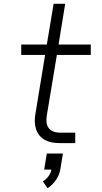

<svg xmlns="http://www.w3.org/2000/svg" viewBox="-20 -755 540 1013"><path d="M296 0Q275 0 255 -3.5Q235 -7 218 -16Q201 -25 188.5 -40Q176 -55 170 -74Q164 -93 163.5 -113.5Q163 -134 167 -155L218 -465H92V-520H227L263 -735H324L289 -520H459V-465H280L227 -146Q224 -128 225.5 -110.5Q227 -93 236.5 -80Q246 -67 262 -61Q278 -55 296 -55H377V0ZM231 238 206 202Q223 192 235.5 175.5Q248 159 251 140H213L227 55H312L298 140Q293 169 275 195Q257 221 231 238Z"/></svg>

Font: Iosevka SS04 Light Oblique
Style: Regular
Weight: 300
Italic angle: -9°
Monospace: yes
Designer: Belleve Invis
Foundry: Belleve Invis
Version: Version 19.0.0; ttfautohint (v1.8.4)